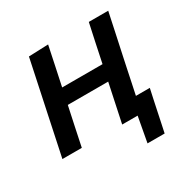

<svg xmlns="http://www.w3.org/2000/svg" viewBox="-147 -634 888 904"><g transform="rotate(-30 297.0 -182.0)"><path d="M18.5 0Q30 -54.5 40.8 -105.5Q51.5 -156.5 64.5 -218L75 -267.5Q90 -337.5 101 -390.2Q112 -443 123.5 -497L230 -501Q218.5 -445.5 207.8 -395Q197 -344.5 186 -292.5H405.5Q418 -353 428.2 -400.5Q438.5 -448 449 -497H554.5Q543 -443 531.8 -390.2Q520.5 -337.5 505.5 -267.5L495 -218Q487.5 -181 480.5 -148.5Q473.5 -116 467 -84.5H542.5Q536.5 -57 530.2 -27.8Q524 1.5 518 30Q512.5 57 506.8 83.5Q501 110 495.5 136.5H402.5L427.5 0H343.5Q355 -54.5 365.5 -104.2Q376 -154 387.5 -208H168Q155.5 -150 145.2 -101.2Q135 -52.5 124 0Z"/></g></svg>

Font: Commissioner Medium
Style: Italic
Weight: 500
Italic angle: -12°
Designer: Kostas Bartsokas
Foundry: Kostas Bartsokas
Version: Version 1.000; ttfautohint (v1.8.3)